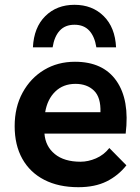

<svg xmlns="http://www.w3.org/2000/svg" viewBox="-20 -770 583 799"><path d="M306 9Q224 9 164.5 -21.5Q105 -52 73 -109Q41 -166 41 -245Q41 -324 74 -384.5Q107 -445 163.5 -479Q220 -513 292 -513Q409 -513 464.5 -433.5Q520 -354 503 -214H165Q169 -161 208 -129Q247 -97 315 -97Q347 -97 379.5 -111Q412 -125 435 -154L506 -82Q472 -39 423.5 -15Q375 9 306 9ZM294 -421Q243 -421 210 -389Q177 -357 168 -303H398Q400 -365 371 -393Q342 -421 294 -421ZM381 -573Q374 -618 351.5 -642.5Q329 -667 290 -667Q251 -667 228.5 -642.5Q206 -618 199 -573H117Q121 -656 168.5 -703Q216 -750 290 -750Q364 -750 411.5 -703Q459 -656 463 -573Z"/></svg>

Font: Livvic SemiBold
Style: Regular
Weight: 600
Designer: Jacques Le Bailly, Baron von Fonthausen
Version: Version 1.001; ttfautohint (v1.8.2)